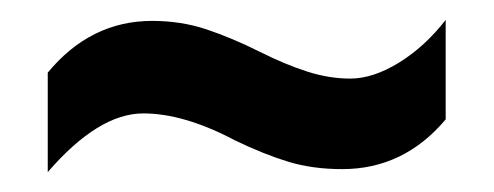

<svg xmlns="http://www.w3.org/2000/svg" viewBox="-20 -449 497 193"><path d="M216 -308Q165 -335 124 -335Q79 -335 28 -276V-376Q71 -428 133 -428Q162 -428 187.5 -419.5Q213 -411 241 -397Q267 -384 289 -377Q311 -370 332 -370Q355 -370 381 -386Q407 -402 428 -429V-329Q386 -279 324 -279Q294 -279 269.5 -286.5Q245 -294 216 -308Z"/></svg>

Font: Noto Sans Ethiopic ExtraCondensed SemiBold
Style: Regular
Weight: 600
Width: 2
Designer: Monotype Design Team
Foundry: Monotype Imaging Inc.
Version: Version 2.102; ttfautohint (v1.8.4.7-5d5b)